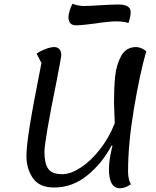

<svg xmlns="http://www.w3.org/2000/svg" viewBox="-20 -978 834 1024"><path d="M561 -76Q561 -127 580 -201L575 -202Q525 -107 445.5 -42.5Q366 22 269 22Q189 22 155 -28.5Q121 -79 121 -145Q121 -197 138.5 -306Q156 -415 201 -642L175 -692Q195 -706 222.5 -716.5Q250 -727 270 -727Q287 -727 297 -715.5Q307 -704 307 -683Q307 -675 280 -536Q217 -226 217 -167Q217 -107 237 -78Q257 -49 312 -49Q356 -49 409.5 -83.5Q463 -118 512 -180Q561 -242 592 -321L591 -350Q588 -413 588 -429Q588 -509 594 -570Q600 -631 626 -679Q652 -727 706 -727Q732 -727 760 -705Q725 -582 694 -396.5Q663 -211 663 -64Q663 -22 678 5Q647 26 620 26Q561 26 561 -76ZM345 -888Q345 -901 352.5 -924.5Q360 -948 367 -958Q378 -953 395.5 -949.5Q413 -946 427 -946Q456 -946 514 -950Q578 -954 611 -954Q677 -954 677 -913Q677 -890 665 -855Q657 -859 638.5 -861.5Q620 -864 602 -864Q560 -864 490 -853Q416 -843 385 -843Q345 -843 345 -888Z"/></svg>

Font: Lemonada Light
Style: Regular
Weight: 300
Designer: Mohamed Gaber (Arabic) Eduardo Tunni (Latin)
Foundry: Kief Type Foundry
Version: Version 3.006